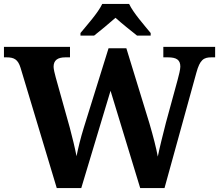

<svg xmlns="http://www.w3.org/2000/svg" viewBox="-20 -951 1108 971"><path d="M387 -784V-771H456C484 -793 534 -834 564 -861C594 -834 645 -793 673 -771H742V-784C711 -822 654 -886 633 -931H497C476 -886 418 -822 387 -784ZM84 -608 267 0H391L539 -492L689 0H812L973 -583C991 -649 1010 -661 1049 -661H1068V-714H806V-661H829C873 -661 892 -648 892 -614C892 -599 884 -568 878 -546L819 -330C804 -271 787 -204 778 -159C770 -203 755 -261 736 -326L619 -707H529L404 -306C387 -251 376 -205 367 -161C359 -203 346 -256 333 -305L262 -559C257 -577 251 -602 251 -613C251 -646 271 -661 311 -661H334V-714H0V-661H13C52 -661 71 -650 84 -608Z"/></svg>

Font: Noto Serif Telugu
Style: Bold
Weight: 700
Designer: Jelle Bosma - Monotype Design Team
Foundry: Monotype Imaging Inc.
Version: Version 2.005